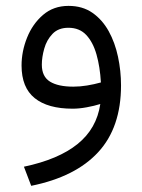

<svg xmlns="http://www.w3.org/2000/svg" viewBox="-20 -362 477 643"><path d="M385.3 -76.2Q385.3 64.9 308.8 147.7Q232.4 230.5 84.5 260.3L60.1 196.3Q175.8 171.9 239.7 120.4Q303.7 68.8 315.9 -13.7Q295.9 -7.3 270.5 -2.7Q245.1 2 223.1 2Q140.1 2 96.2 -33.4Q52.2 -68.8 52.2 -142.6Q52.2 -189.9 70.6 -235.8Q88.9 -281.7 124 -312Q159.2 -342.3 209.5 -342.3Q256.3 -342.3 289.6 -319.1Q322.8 -295.9 344 -257.6Q365.2 -219.2 375.2 -171.9Q385.3 -124.5 385.3 -76.2ZM225.6 -71.8Q248 -71.8 271.7 -75.7Q295.4 -79.6 317.9 -85.9Q314.9 -138.2 303.2 -179.4Q291.5 -220.7 268.8 -244.9Q246.1 -269 209 -269Q175.3 -269 155.8 -248.5Q136.2 -228 128.2 -199.2Q120.1 -170.4 120.1 -145.5Q120.1 -105.5 147.5 -88.6Q174.8 -71.8 225.6 -71.8Z"/></svg>

Font: Vazirmatn RD FD Light
Style: Regular
Weight: 300
Designer: Saber Rastikerdar
Foundry: Saber Rastikerdar
Version: Version 33.003